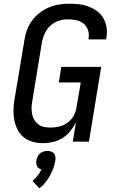

<svg xmlns="http://www.w3.org/2000/svg" viewBox="-20 -763 640 1034"><path d="M213 8Q184 8 157.5 1Q131 -6 109.5 -22.5Q88 -39 75.5 -63Q63 -87 57.5 -114Q52 -141 52.5 -169.5Q53 -198 58 -227L112 -550Q116 -577 126 -603.5Q136 -630 153.5 -653.5Q171 -677 195 -695Q219 -713 245.5 -724Q272 -735 299.5 -739Q327 -743 355 -743Q382 -743 409 -739.5Q436 -736 460 -726.5Q484 -717 504.5 -701.5Q525 -686 537.5 -663.5Q550 -641 554 -614.5Q558 -588 553 -560L552 -551H456L457 -556Q461 -579 454 -600.5Q447 -622 430.5 -635.5Q414 -649 392 -654Q370 -659 348 -659Q331 -659 314.5 -656Q298 -653 282 -645.5Q266 -638 252.5 -626Q239 -614 230 -599.5Q221 -585 215 -568.5Q209 -552 206 -536L153 -214Q150 -196 150 -179Q150 -162 153.5 -145.5Q157 -129 166 -115.5Q175 -102 187.5 -92.5Q200 -83 217 -79.5Q234 -76 251 -76Q275 -76 299 -81.5Q323 -87 343.5 -102Q364 -117 376.5 -139.5Q389 -162 392 -185L415 -319H297L310 -403H525L459 0H372L389 -105Q377 -80 359 -57.5Q341 -35 317.5 -20Q294 -5 266.5 1.5Q239 8 213 8ZM192 251 155 212Q159 208 162.5 204.5Q166 201 170.5 197Q175 193 178 188.5Q181 184 184.5 179.5Q188 175 192 169.5Q196 164 197 161L198 159L203 150Q199 149 196.5 147.5Q194 146 190.5 144Q187 142 184.5 139.5Q182 137 180.5 134Q179 131 178 128Q177 125 176 121.5Q175 118 175 113Q175 108 175 106L176 101Q177 97 178 92Q179 87 181.5 82.5Q184 78 186.5 73.5Q189 69 192.5 65.5Q196 62 200 59.5Q204 57 209 55Q214 53 220 51.5Q226 50 228 50H235Q239 50 244 50.5Q249 51 253.5 52.5Q258 54 261.5 56Q265 58 268.5 61Q272 64 274 67.5Q276 71 277 75.5Q278 80 278.5 86Q279 92 279 94L278 101Q277 109 275 116.5Q273 124 271 131.5Q269 139 266 146.5Q263 154 260 161Q257 168 253 175.5Q249 183 245 190Q241 197 236.5 203Q232 209 227 216Q222 223 214.5 231Q207 239 205 241L200 244Z"/></svg>

Font: Iosevka Aile Medium
Style: Italic
Weight: 500
Italic angle: -9°
Designer: Belleve Invis
Foundry: Belleve Invis
Version: Version 31.1.0; ttfautohint (v1.8.4)